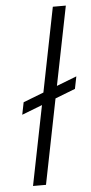

<svg xmlns="http://www.w3.org/2000/svg" viewBox="-54 -795 391 827"><g transform="rotate(-5 141.0 -381.0)"><path d="M194.8 -420.4 281.7 -454.1 271 -400.9 184.1 -367.2 110.8 0H54.7L123.5 -343.8L35.2 -309.6L45.9 -362.8L134.3 -397L207 -761.7H263.2Z"/></g></svg>

Font: Franko
Style: Light Italic
Weight: 300
Designer: Google
Version: Version 1.200310; 2013